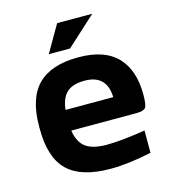

<svg xmlns="http://www.w3.org/2000/svg" viewBox="-104 -763 754 856"><g transform="rotate(-15 272.5 -335.5)"><path d="M527.8 -272.9Q527.8 -225.6 518.8 -213.4Q509.8 -201.2 477.1 -201.2H175.8Q184.1 -146 216.3 -122.6Q248.5 -99.1 314 -99.1Q348.6 -99.1 401.9 -105Q455.1 -110.8 491.2 -117.2V-14.2Q383.8 8.8 301.8 8.8Q167 8.8 104.5 -51.3Q42 -111.3 42 -244.1V-255.9Q42 -385.7 103.3 -447.3Q164.6 -508.8 290 -508.8Q410.2 -508.8 469 -448Q527.8 -387.2 527.8 -272.9ZM167 -556.2 238.8 -680.2H400.9L265.1 -556.2ZM174.8 -296.9H395Q394 -347.2 367.9 -374Q341.8 -400.9 290 -400.9Q235.8 -400.9 208.5 -376.5Q181.2 -352.1 174.8 -296.9Z"/></g></svg>

Font: LT Wave Text Bold
Style: Regular
Weight: 700
Designer: Daniel Lyons
Version: Version 2.5 (Glyphs App)